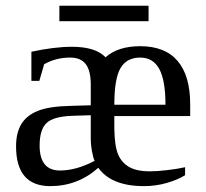

<svg xmlns="http://www.w3.org/2000/svg" viewBox="-20 -630 707 660"><path d="M373 -231V-187Q374 -126.5 386.5 -98.1Q398.9 -69.8 425 -55.4Q451.2 -41 494.1 -41Q520.5 -41 556.6 -45.4Q592.8 -49.8 616.2 -55.2V-27.8Q591.8 -12.2 553.7 -1.2Q515.6 9.8 475.1 9.8Q362.8 9.8 317.9 -53.2Q247.1 9.8 152.8 9.8Q35.2 9.8 35.2 -127Q35.2 -172.9 53 -202.9Q70.8 -232.9 109.9 -248.8Q148.9 -264.6 223.1 -266.1L292 -268.1V-339.8Q292 -387.2 274.7 -409.7Q257.3 -432.1 221.2 -432.1Q172.4 -432.1 131.8 -409.2L115.2 -352.1H87.9V-452.1Q167 -469.2 227.1 -469.2Q308.6 -469.2 342.8 -433.1Q385.7 -471.2 461.9 -471.2Q547.4 -471.2 590.6 -420.4Q633.8 -369.6 633.8 -271V-231ZM186 -43.9Q242.2 -43.9 305.2 -77.1Q300.8 -85.4 296.4 -108.9Q292 -132.3 292 -155.8V-233.9L228 -231.9Q162.6 -229.5 139.4 -206.5Q116.2 -183.6 116.2 -129.9Q116.2 -43.9 186 -43.9ZM461.9 -432.1Q415.5 -432.1 394.3 -396Q373 -359.9 373 -270H548.8Q548.8 -353.5 527.6 -392.8Q506.3 -432.1 461.9 -432.1ZM184.1 -557.1V-610.4H490.7V-557.1Z"/></svg>

Font: Times New Roman
Style: Regular
Weight: 400
Designer: Steve Matteson
Foundry: Ascender Corporation
Version: Version 2.00.3